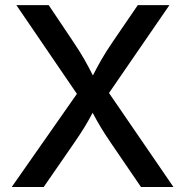

<svg xmlns="http://www.w3.org/2000/svg" viewBox="-20 -748 741 768"><path d="M26.9 0 287.6 -372.6 45.4 -727.5H174.8L271 -584Q300.8 -539.6 317.4 -510.3Q334 -481 351.6 -446.3Q369.1 -480.5 386 -510Q402.8 -539.6 433.1 -584L531.2 -727.5H657.7L416 -376L673.8 0H543.9L425.3 -173.8Q398.4 -213.4 383.1 -239Q367.7 -264.6 350.6 -296.9Q334 -265.6 318.1 -239.5Q302.2 -213.4 274.9 -173.8L154.8 0Z"/></svg>

Font: Inter Medium
Style: Regular
Weight: 500
Designer: Rasmus Andersson
Foundry: rsms
Version: Version 4.001;git-9221beed3